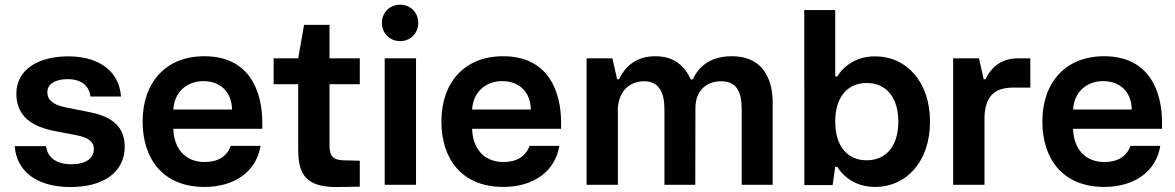

<svg xmlns="http://www.w3.org/2000/svg" viewBox="-20 -772 4909 802"><path d="M274.9 9.3C407.7 9.3 501 -49.3 501 -159.7C501 -256.3 427.7 -289.1 354 -303.7L253.4 -323.7C202.6 -333.5 177.7 -355 177.7 -386.2C177.7 -422.9 213.9 -441.4 262.2 -441.4C318.8 -441.4 352.1 -415 357.9 -368.7H485.4C478.5 -471.7 397 -536.6 265.1 -536.6C137.7 -536.6 48.3 -480 48.3 -380.9C48.3 -283.2 117.7 -242.2 208.5 -224.6L293 -208.5C326.2 -202.1 372.1 -191.4 372.1 -149.9C372.1 -110.4 338.4 -85.9 278.3 -85.9C216.3 -85.9 178.2 -113.3 172.4 -161.6H41.5C49.3 -54.7 135.7 9.3 274.9 9.3Z M834.5 8.8C958 8.8 1050.3 -53.7 1068.4 -162.6H943.8C927.7 -117.7 889.2 -95.2 835 -95.2C752 -95.2 706.1 -153.3 704.1 -233.9H1075.7V-259.3C1075.7 -385.3 1025.9 -537.1 833.5 -537.1C670.9 -537.1 575.7 -425.8 575.7 -264.6C575.7 -112.8 656.7 8.8 834.5 8.8ZM704.1 -314.5C708 -387.2 760.3 -433.1 829.6 -433.1C898.4 -433.1 947.8 -390.1 949.2 -314.5Z M1386.2 9.3 1482.9 7.8V-100.6L1412.1 -102.5C1374.5 -104 1356.4 -117.7 1356.4 -163.6V-420.4H1482.9V-528.3H1356.4V-668H1250L1225.6 -528.3H1123V-420.4H1225.6V-145C1225.6 -37.6 1264.6 9.3 1386.2 9.3Z M1586.9 -528.3V0H1717.8V-528.3ZM1575.2 -676.3C1575.2 -631.8 1609.9 -600.1 1651.4 -600.1C1692.9 -600.1 1727.1 -631.8 1727.1 -676.3C1727.1 -721.2 1692.9 -752.4 1651.4 -752.4C1609.9 -752.4 1575.2 -721.2 1575.2 -676.3Z M2082.5 8.8C2206.1 8.8 2298.3 -53.7 2316.4 -162.6H2191.9C2175.8 -117.7 2137.2 -95.2 2083 -95.2C2000 -95.2 1954.1 -153.3 1952.1 -233.9H2323.7V-259.3C2323.7 -385.3 2273.9 -537.1 2081.5 -537.1C1918.9 -537.1 1823.7 -425.8 1823.7 -264.6C1823.7 -112.8 1904.8 8.8 2082.5 8.8ZM1952.1 -314.5C1956.1 -387.2 2008.3 -433.1 2077.6 -433.1C2146.5 -433.1 2195.8 -390.1 2197.3 -314.5Z M2538.1 -528.3H2430.2V0H2561V-302.7L2560.5 -314.9C2564.5 -399.4 2616.7 -432.6 2670.9 -432.6C2731.9 -432.6 2755.4 -386.2 2755.4 -316.4V0H2884.3L2884.8 -319.3C2884.8 -398.4 2935.5 -432.6 2992.7 -432.6C3057.1 -432.6 3078.1 -387.7 3078.1 -316.4V0H3207.5V-343.8C3207.5 -410.6 3187.5 -537.1 3036.6 -537.1C2945.3 -537.1 2897.5 -492.2 2874 -440.4H2865.2C2838.9 -498.5 2794.4 -537.1 2716.8 -537.1C2644.5 -537.1 2595.7 -502 2565.4 -440.9H2557.6V-441.4Z M3339.4 -730V-433.6H3339.8V1H3458L3468.8 -75.2H3477.5C3506.8 -27.3 3561.5 8.8 3634.8 8.8C3767.6 8.8 3864.7 -98.6 3864.7 -263.7C3864.7 -263.7 3864.7 -263.7 3864.7 -264.2C3864.7 -429.2 3767.6 -536.6 3634.8 -536.6C3561.5 -536.6 3506.8 -500.5 3477.5 -452.6H3468.8V-730ZM3468.8 -264.2C3468.8 -371.6 3524.4 -425.3 3599.6 -425.3C3687 -425.3 3732.4 -358.9 3732.4 -264.2C3732.4 -168.9 3687 -102.5 3599.6 -102.5C3524.4 -102.5 3468.8 -156.2 3468.8 -264.2Z M4069.3 -528.3H3961.4V0H4092.3V-287.1C4097.2 -377.9 4141.6 -406.2 4213.9 -406.2H4283.7V-528.3H4232.9C4168.9 -528.3 4125 -499 4096.2 -440.9H4088.9V-441.4Z M4592.8 8.8C4716.3 8.8 4808.6 -53.7 4826.7 -162.6H4702.1C4686 -117.7 4647.5 -95.2 4593.3 -95.2C4510.3 -95.2 4464.4 -153.3 4462.4 -233.9H4834V-259.3C4834 -385.3 4784.2 -537.1 4591.8 -537.1C4429.2 -537.1 4334 -425.8 4334 -264.6C4334 -112.8 4415 8.8 4592.8 8.8ZM4462.4 -314.5C4466.3 -387.2 4518.6 -433.1 4587.9 -433.1C4656.7 -433.1 4706.1 -390.1 4707.5 -314.5Z"/></svg>

Font: Wand UI Pro Bold
Style: Regular
Weight: 700
Designer: Andreas Faust
Version: Version 1.003;FEAKit 1.0